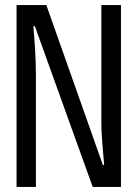

<svg xmlns="http://www.w3.org/2000/svg" viewBox="-20 -734 540 754"><path d="M45 0H121V-436C121 -509 116 -568 111 -631H117L344 0H455V-714H378V-256C378 -189 388 -109 389 -86H384L162 -714H45Z"/></svg>

Font: Noto Sans Mono ExtraCondensed
Style: Regular
Weight: 400
Width: 2
Designer: Monotype Design Team
Foundry: Monotype Imaging Inc.
Version: Version 2.014